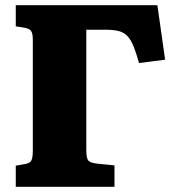

<svg xmlns="http://www.w3.org/2000/svg" viewBox="-20 -723 680 743"><path d="M41 0V-82L76 -88Q95 -91 101 -101.5Q107 -112 107 -140V-569Q107 -594 100 -603.5Q93 -613 73 -616L41 -621V-703H589L619 -492L518 -479Q507 -519 496.5 -544.5Q486 -570 472.5 -584Q459 -598 438.5 -603Q418 -608 388 -608H314V-142Q314 -111 321.5 -102Q329 -93 354 -90L423 -83V0Z"/></svg>

Font: Literata 18pt ExtraBold
Style: Regular
Weight: 800
Designer: Latin by Veronika Burian and Jose Scaglione. Greek by Irene Vlachou. Cyrillic by Vera Evstafieva.
Foundry: TypeTogether
Version: Version 3.103;gftools[0.9.29]